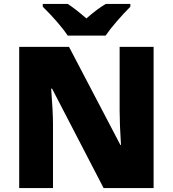

<svg xmlns="http://www.w3.org/2000/svg" viewBox="-20 -951 874 971"><path d="M756.8 0H503.9L243.2 -502.9H238.8Q248 -384.3 248 -321.8V0H77.1V-713.9H329.1L588.9 -217.8H591.8Q585 -325.7 585 -391.1V-713.9H756.8ZM639.2 -931.2V-917Q606.9 -884.8 571.3 -843.8Q535.6 -802.7 514.2 -771H322.3Q303.2 -800.3 268.3 -840.6Q233.4 -880.9 196.3 -917V-931.2H322.3Q356 -910.2 417 -857.9Q474.1 -907.7 515.1 -931.2Z"/></svg>

Font: Open Sans ExtBd
Style: Bold
Weight: 800
Foundry: Ascender Corporation
Version: Version 1.10